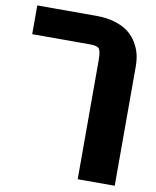

<svg xmlns="http://www.w3.org/2000/svg" viewBox="-88 -684 762 935"><g transform="rotate(10 293.0 -216.5)"><path d="M543.9 -407.2V183.1H360.8V-402.8Q360.8 -447.8 352.1 -460.9Q343.3 -474.1 307.1 -474.1H20V-616.2H313Q364.7 -616.2 405.5 -603.5Q446.3 -590.8 471.9 -570.6Q497.6 -550.3 514.2 -522.2Q530.8 -494.1 537.4 -466.1Q543.9 -438 543.9 -407.2Z"/></g></svg>

Font: LT Superior Black
Style: Regular
Weight: 900
Designer: Daniel Lyons
Foundry: LyonsType
Version: Version 2.005